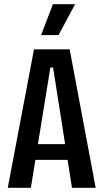

<svg xmlns="http://www.w3.org/2000/svg" viewBox="-20 -895 494 915"><path d="M17 0 142 -660H312L436 0H323L233 -573H220L127 0ZM110 -133V-208H348V-133ZM259 -728H176L232 -875H338Z"/></svg>

Font: Bricolage Grotesque Condensed Medium
Style: Regular
Weight: 500
Width: 3
Designer: Mathieu Triay
Foundry: Atelier Triay
Version: Version 1.000;gftools[0.9.30]